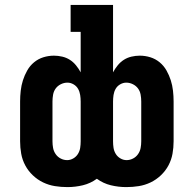

<svg xmlns="http://www.w3.org/2000/svg" viewBox="-20 -755 790 783"><path d="M255 8Q229 8 204 4Q179 0 156 -11Q133 -22 114 -40Q95 -58 83 -80.5Q71 -103 66.5 -128Q62 -153 62 -179V-341Q62 -363 64.5 -385Q67 -407 73.5 -427.5Q80 -448 91 -467.5Q102 -487 119 -501Q136 -515 157 -521.5Q178 -528 200 -528Q217 -528 234 -524Q251 -520 265 -511Q279 -502 290 -488.5Q301 -475 309 -460V-625H268V-735H441V-460Q449 -475 460 -488.5Q471 -502 485 -511Q499 -520 516 -524Q533 -528 550 -528Q572 -528 593 -521.5Q614 -515 631 -501Q648 -487 659 -467.5Q670 -448 676.5 -427.5Q683 -407 685.5 -385Q688 -363 688 -341V-179Q688 -153 683.5 -128Q679 -103 667 -80.5Q655 -58 636 -40Q617 -22 594 -11Q571 0 546 4Q521 8 495 8Q463 8 432 0.5Q401 -7 375 -26Q349 -7 318 0.5Q287 8 255 8ZM496 -102Q510 -102 522.5 -108.5Q535 -115 543 -126.5Q551 -138 553.5 -151.5Q556 -165 556 -179V-341Q556 -355 553.5 -369Q551 -383 543 -394Q535 -405 522 -411.5Q509 -418 495 -418Q482 -418 470 -411Q458 -404 451.5 -392.5Q445 -381 443 -367.5Q441 -354 441 -341V-179Q441 -165 443 -152Q445 -139 452 -127.5Q459 -116 471 -109Q483 -102 496 -102ZM254 -102Q267 -102 279 -109Q291 -116 298 -127.5Q305 -139 307 -152Q309 -165 309 -179V-341Q309 -354 307 -367.5Q305 -381 298.5 -392.5Q292 -404 280 -411Q268 -418 255 -418Q241 -418 228 -411.5Q215 -405 207 -394Q199 -383 196.5 -369Q194 -355 194 -341V-179Q194 -165 196.5 -151.5Q199 -138 207 -126.5Q215 -115 227.5 -108.5Q240 -102 254 -102Z"/></svg>

Font: Iosevka Etoile Extrabold
Style: Regular
Weight: 800
Designer: Belleve Invis
Foundry: Belleve Invis
Version: Version 22.1.2; ttfautohint (v1.8.4)